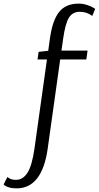

<svg xmlns="http://www.w3.org/2000/svg" viewBox="-102 -779 545 1059"><path d="M88 41 157 -451H105L111 -493L164 -499L174 -571Q188 -668 224.5 -713.5Q261 -759 332 -759Q356 -759 378.5 -751.5Q401 -744 412 -737L423 -730L407 -691Q377 -714 338 -714Q299 -714 278.5 -682Q258 -650 246 -563L237 -500H381L374 -451H230L161 41Q130 260 -11 260Q-35 260 -52.5 254.5Q-70 249 -76 244L-82 238L-61 197Q-45 213 -14 213Q25 213 50 173Q75 133 88 41Z"/></svg>

Font: ArsenalItalic
Style: Italic
Weight: 400
Italic angle: -9°
Designer: Andrij Shevchenko
Foundry: Stairsfor.com
Version: Version 1.000